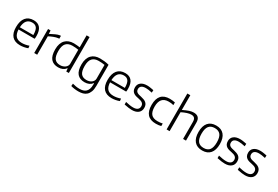

<svg xmlns="http://www.w3.org/2000/svg" viewBox="90 -2164 5410 3740"><g transform="rotate(30 2795.5 -294.5)"><path d="M285 -495Q129 -495 118 -294H421Q421 -401 388 -448Q355 -495 285 -495ZM294 9Q174 9 112.5 -59.5Q51 -128 51 -261Q51 -401 111.5 -475Q172 -549 287 -549Q384 -549 434 -488.5Q484 -428 484 -310Q484 -287 483 -271Q482 -255 479 -244H117Q122 -143 166.5 -95.5Q211 -48 302 -48Q339 -48 379 -55Q419 -62 461 -77L466 -23Q428 -8 382 0.5Q336 9 294 9Z M611 -540H667L672 -467H676Q736 -498 783 -520Q830 -542 873 -549H895V-484H872Q826 -478 776 -458.5Q726 -439 678 -414V0H611Z M1164 -46Q1195 -46 1223.5 -55Q1252 -64 1274 -80Q1296 -96 1309.5 -119Q1323 -142 1323 -170V-484Q1294 -489 1259.5 -492Q1225 -495 1187 -495Q1094 -495 1046 -442Q998 -389 998 -270Q998 -151 1038.5 -98.5Q1079 -46 1164 -46ZM1152 10Q1043 10 986 -57Q929 -124 929 -267Q929 -339 947.5 -392Q966 -445 1000 -480Q1034 -515 1081.5 -532.5Q1129 -550 1188 -550Q1226 -550 1260 -546Q1294 -542 1323 -539V-808H1390V0H1332L1326 -66H1320Q1292 -29 1250 -9.5Q1208 10 1152 10Z M1754 -52Q1785 -52 1814 -60.5Q1843 -69 1865 -85.5Q1887 -102 1900 -124.5Q1913 -147 1913 -176V-484Q1884 -489 1849.5 -492Q1815 -495 1777 -495Q1685 -495 1636.5 -442.5Q1588 -390 1588 -272Q1588 -155 1628.5 -103.5Q1669 -52 1754 -52ZM1728 219Q1683 219 1639 213Q1595 207 1558 196L1563 140Q1601 151 1641.5 157.5Q1682 164 1723 164Q1766 164 1801.5 154Q1837 144 1862.5 120Q1888 96 1902 56.5Q1916 17 1916 -42V-73H1911Q1882 -35 1840 -15.5Q1798 4 1742 4Q1633 4 1576 -62Q1519 -128 1519 -269Q1519 -340 1537.5 -393Q1556 -446 1590 -481Q1624 -516 1671.5 -533Q1719 -550 1778 -550Q1825 -550 1877 -544.5Q1929 -539 1980 -525V-50Q1980 30 1960 81.5Q1940 133 1906 164Q1872 195 1826 207Q1780 219 1728 219Z M2344 -495Q2188 -495 2177 -294H2480Q2480 -401 2447 -448Q2414 -495 2344 -495ZM2353 9Q2233 9 2171.5 -59.5Q2110 -128 2110 -261Q2110 -401 2170.5 -475Q2231 -549 2346 -549Q2443 -549 2493 -488.5Q2543 -428 2543 -310Q2543 -287 2542 -271Q2541 -255 2538 -244H2176Q2181 -143 2225.5 -95.5Q2270 -48 2361 -48Q2398 -48 2438 -55Q2478 -62 2520 -77L2525 -23Q2487 -8 2441 0.5Q2395 9 2353 9Z M2812 11Q2778 11 2739.5 6Q2701 1 2638 -12V-69Q2685 -58 2727.5 -51Q2770 -44 2808 -44Q2871 -44 2904 -69.5Q2937 -95 2937 -143Q2937 -168 2928 -185.5Q2919 -203 2903.5 -215Q2888 -227 2866 -234.5Q2844 -242 2819 -247Q2789 -253 2758 -261Q2727 -269 2702 -285Q2677 -301 2661 -329Q2645 -357 2645 -403Q2645 -473 2695.5 -513Q2746 -553 2835 -553Q2850 -553 2864.5 -552Q2879 -551 2896 -548.5Q2913 -546 2933.5 -542.5Q2954 -539 2983 -533L2980 -476Q2931 -487 2899 -491.5Q2867 -496 2839 -496Q2776 -496 2743.5 -472.5Q2711 -449 2711 -404Q2711 -377 2721 -360Q2731 -343 2749 -332Q2767 -321 2790.5 -315Q2814 -309 2841 -303Q2875 -295 2904.5 -284.5Q2934 -274 2956 -256.5Q2978 -239 2990.5 -212Q3003 -185 3003 -145Q3003 -72 2952.5 -30.5Q2902 11 2812 11Z M3348 9Q3096 9 3096 -269Q3096 -549 3348 -549Q3375 -549 3406.5 -545.5Q3438 -542 3466 -536V-476Q3439 -484 3410.5 -487Q3382 -490 3355 -490Q3164 -490 3164 -270Q3164 -155 3209 -102.5Q3254 -50 3353 -50Q3383 -50 3408.5 -52.5Q3434 -55 3466 -62V-5Q3444 2 3411.5 5.5Q3379 9 3348 9Z M3589 -808H3656V-477Q3696 -496 3728.5 -510Q3761 -524 3788 -533Q3815 -542 3839 -546Q3863 -550 3886 -550Q3955 -550 3990 -514.5Q4025 -479 4025 -403V0H3959V-380Q3959 -440 3935.5 -465.5Q3912 -491 3864 -491Q3823 -491 3770 -474Q3717 -457 3656 -426V0H3589Z M4219 -270Q4219 -156 4261 -101.5Q4303 -47 4391 -47Q4479 -47 4521 -101Q4563 -155 4563 -270Q4563 -385 4521 -439Q4479 -493 4391 -493Q4303 -493 4261 -439Q4219 -385 4219 -270ZM4569.5 -62Q4508 10 4391 10Q4274 10 4212.5 -62Q4151 -134 4151 -270Q4151 -406 4212.5 -478Q4274 -550 4391 -550Q4508 -550 4569.5 -478Q4631 -406 4631 -270Q4631 -134 4569.5 -62Z M4902 11Q4868 11 4829.5 6Q4791 1 4728 -12V-69Q4775 -58 4817.5 -51Q4860 -44 4898 -44Q4961 -44 4994 -69.5Q5027 -95 5027 -143Q5027 -168 5018 -185.5Q5009 -203 4993.5 -215Q4978 -227 4956 -234.5Q4934 -242 4909 -247Q4879 -253 4848 -261Q4817 -269 4792 -285Q4767 -301 4751 -329Q4735 -357 4735 -403Q4735 -473 4785.5 -513Q4836 -553 4925 -553Q4940 -553 4954.5 -552Q4969 -551 4986 -548.5Q5003 -546 5023.5 -542.5Q5044 -539 5073 -533L5070 -476Q5021 -487 4989 -491.5Q4957 -496 4929 -496Q4866 -496 4833.5 -472.5Q4801 -449 4801 -404Q4801 -377 4811 -360Q4821 -343 4839 -332Q4857 -321 4880.5 -315Q4904 -309 4931 -303Q4965 -295 4994.5 -284.5Q5024 -274 5046 -256.5Q5068 -239 5080.5 -212Q5093 -185 5093 -145Q5093 -72 5042.5 -30.5Q4992 11 4902 11Z M5357 11Q5323 11 5284.5 6Q5246 1 5183 -12V-69Q5230 -58 5272.5 -51Q5315 -44 5353 -44Q5416 -44 5449 -69.5Q5482 -95 5482 -143Q5482 -168 5473 -185.5Q5464 -203 5448.5 -215Q5433 -227 5411 -234.5Q5389 -242 5364 -247Q5334 -253 5303 -261Q5272 -269 5247 -285Q5222 -301 5206 -329Q5190 -357 5190 -403Q5190 -473 5240.5 -513Q5291 -553 5380 -553Q5395 -553 5409.5 -552Q5424 -551 5441 -548.5Q5458 -546 5478.5 -542.5Q5499 -539 5528 -533L5525 -476Q5476 -487 5444 -491.5Q5412 -496 5384 -496Q5321 -496 5288.5 -472.5Q5256 -449 5256 -404Q5256 -377 5266 -360Q5276 -343 5294 -332Q5312 -321 5335.5 -315Q5359 -309 5386 -303Q5420 -295 5449.5 -284.5Q5479 -274 5501 -256.5Q5523 -239 5535.5 -212Q5548 -185 5548 -145Q5548 -72 5497.5 -30.5Q5447 11 5357 11Z"/></g></svg>

Font: EncodeSans
Style: Light
Weight: 300
Designer: Pablo Impallari, Andres Torresi
Foundry: Pablo Impallari, Andres Torresi
Version: Version 1.000; ttfautohint (v1.4.1)